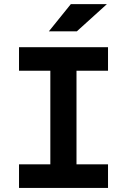

<svg xmlns="http://www.w3.org/2000/svg" viewBox="-20 -926 626 946"><path d="M73.7 0V-116.2H228V-577.6H73.7V-693.4H512.2V-577.6H356.9V-116.2H512.2V0ZM220.7 -771.5 329.1 -905.8H506.8L358.4 -771.5Z"/></svg>

Font: Cascadia Mono PL
Style: Bold
Weight: 700
Monospace: yes
Designer: Aaron Bell
Foundry: Saja Typeworks
Version: Version 2404.023; ttfautohint (v1.8.4)